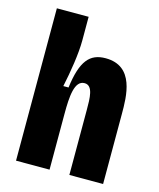

<svg xmlns="http://www.w3.org/2000/svg" viewBox="-107 -776 704 852"><g transform="rotate(15 245.5 -350.0)"><path d="M48 0H202V-256C202 -337 207 -411 253 -411C293 -411 293 -353 293 -298V0H448V-321C448 -402 448 -542 315 -542C243 -542 205 -500 189 -374H165C180 -444 194 -531 194 -591V-700H48Z"/></g></svg>

Font: Bricolage Grotesque 10pt Condensed ExtraBold
Style: Regular
Weight: 800
Width: 3
Designer: Mathieu Triay
Foundry: Atelier Triay
Version: Version 1.000;gftools[0.9.29]